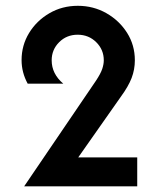

<svg xmlns="http://www.w3.org/2000/svg" viewBox="-20 -658 561 678"><path d="M65.3 0 318.8 -372.9Q335.4 -397.9 341 -414.6Q346.5 -431.2 346.5 -445.1Q346.5 -482.6 319.8 -509Q293.1 -535.4 254.2 -535.4Q215.3 -535.4 188.9 -509Q162.5 -482.6 162.5 -445.1Q162.5 -397.2 203.5 -362.5H77.8Q56.2 -402.1 56.2 -445.8Q56.2 -497.9 82.6 -541.3Q109 -584.7 154.2 -611.1Q199.3 -637.5 254.9 -637.5Q309.7 -637.5 355.6 -611.5Q401.4 -585.4 428.8 -542Q456.2 -498.6 456.2 -445.1Q456.2 -412.5 444.8 -382.6Q433.3 -352.8 406.9 -316.7L256.2 -102.1H464.6V0Z"/></svg>

Font: Afacad SemiBold
Style: Regular
Weight: 600
Designer: Kristian Moeller
Foundry: Dicotype
Version: Version 1.000